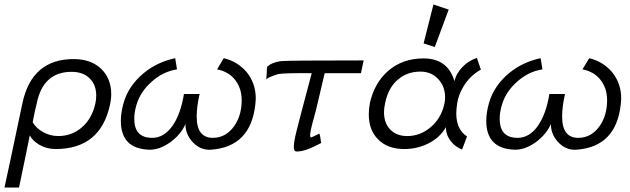

<svg xmlns="http://www.w3.org/2000/svg" viewBox="-44 -658 2815 858"><path d="M447 -188Q404 8 204 8Q164 8 130 -12Q101 -30 89 -53Q71 38 41 180H-24Q-16 146 56 -196Q98 -396 289 -394Q364 -393 408.5 -350Q453 -307 453 -237Q453 -214 447 -188ZM382 -195Q386 -212 386 -231Q386 -279 356.5 -308Q327 -337 276 -337Q148 -337 120 -195Q114 -174 102 -112Q117 -85 149 -67.5Q181 -50 216 -50Q277 -50 322 -89Q367 -128 382 -195Z M1097 -191Q1076 -1 898 11Q851 14 816 -24Q784 -60 785 -104Q765 -58 718 -23Q669 12 623 11Q496 7 496 -118Q496 -154 508 -197Q530 -275 599 -332Q659 -381 739 -398L747 -348Q683 -338 633 -292Q584 -249 566 -190Q556 -157 556 -127Q556 -42 636 -42Q688 -42 725.5 -94Q763 -146 778 -238H848Q835 -182 835 -137Q835 -42 907 -42Q967 -42 1005 -98Q1036 -145 1036 -210Q1036 -263 1007 -300.5Q978 -338 926 -348L956 -398Q1018 -383 1058 -336Q1099 -286 1099 -217Q1099 -209 1097 -191Z M1581 -388 1569 -331H1407Q1395 -283 1368 -166Q1365 -155 1359.5 -134.5Q1354 -114 1352 -107Q1342 -70 1342 -53Q1342 -44 1346 -44Q1349 -44 1365.5 -52.5Q1382 -61 1383 -61Q1387 -54 1391 -19Q1320 20 1281 19Q1269 19 1269 -2Q1269 -25 1282 -76Q1298 -136 1305 -165Q1314 -201 1349 -331Q1225 -332 1200 -327Q1161 -316 1146 -304L1148 -332Q1149 -360 1150 -360Q1160 -368 1165 -371Q1187 -382 1214 -385Q1243 -388 1581 -388Z M2087 -399 2105 -347Q2053 -318 2024 -266Q2004 -231 1999 -196Q1995 -169 1995 -151Q1995 -80 2043 -48L2021 10Q1990 -1 1969 -29Q1948 -57 1949 -90Q1920 -40 1866 -15Q1818 8 1763 8Q1686 8 1644 -37Q1604 -78 1604 -147Q1604 -170 1609 -198Q1629 -286 1688 -339Q1753 -397 1849 -397Q1957 -397 1987 -295Q1994 -329 2022.5 -358.5Q2051 -388 2087 -399ZM1942 -195Q1945 -208 1945 -223Q1945 -272 1914 -305Q1883 -338 1835 -338Q1775 -338 1734 -302Q1691 -266 1677 -197Q1672 -174 1672 -157Q1672 -108 1700 -79Q1728 -50 1776 -50Q1834 -50 1881 -90Q1928 -130 1942 -195ZM1893 -638 1961 -615 1899 -448 1849 -464Z M2730 -191Q2709 -1 2531 11Q2484 14 2449 -24Q2417 -60 2418 -104Q2398 -58 2351 -23Q2302 12 2256 11Q2129 7 2129 -118Q2129 -154 2141 -197Q2163 -275 2232 -332Q2292 -381 2372 -398L2380 -348Q2316 -338 2266 -292Q2217 -249 2199 -190Q2189 -157 2189 -127Q2189 -42 2269 -42Q2321 -42 2358.5 -94Q2396 -146 2411 -238H2481Q2468 -182 2468 -137Q2468 -42 2540 -42Q2600 -42 2638 -98Q2669 -145 2669 -210Q2669 -263 2640 -300.5Q2611 -338 2559 -348L2589 -398Q2651 -383 2691 -336Q2732 -286 2732 -217Q2732 -209 2730 -191Z"/></svg>

Font: GFS Neohellenic Rg
Style: Italic
Weight: 400
Italic angle: -12°
Designer: Takis Katsoulidis and George D. Matthiopoulos
Foundry: Takis Katsoulidis and George D. Matthiopoulos
Version: Version 1.0